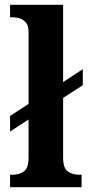

<svg xmlns="http://www.w3.org/2000/svg" viewBox="-20 -780 370 800"><path d="M22 0V-52H33Q61 -52 80 -66Q99 -80 99 -123V-282L22 -232V-297L99 -347V-647Q99 -673 87.5 -686.5Q76 -700 60.5 -704Q45 -708 33 -708H22V-760H243V-438L325 -492V-425L243 -372V-123Q243 -80 262 -66Q281 -52 309 -52H320V0Z"/></svg>

Font: Noto Serif Khmer SemiCondensed
Style: Bold
Weight: 700
Width: 4
Designer: Danh Hong and the Monotype Design Team
Foundry: Monotype Imaging Inc.
Version: Version 2.004; ttfautohint (v1.8.4.7-5d5b)